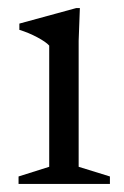

<svg xmlns="http://www.w3.org/2000/svg" viewBox="-20 -456 307 476"><path d="M178 -436 175 -355V-42.5L252.5 -18.5V0H26V-18.5L102 -42.5V-343Q94 -352 72.5 -363.5Q51 -375 28 -382V-397.5L169 -436Z"/></svg>

Font: Newsreader Text
Style: Regular
Weight: 400
Designer: Hugues Gentile
Foundry: Production Type
Version: Version 1.002